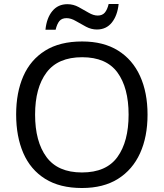

<svg xmlns="http://www.w3.org/2000/svg" viewBox="-20 -933 821 963"><path d="M720 -358Q720 -247 682.5 -164.5Q645 -82 572 -36Q499 10 391 10Q280 10 206.5 -36Q133 -82 97 -165Q61 -248 61 -359Q61 -469 97 -551Q133 -633 206.5 -679Q280 -725 392 -725Q499 -725 572 -679.5Q645 -634 682.5 -551.5Q720 -469 720 -358ZM156 -358Q156 -223 213 -145.5Q270 -68 391 -68Q513 -68 569 -145.5Q625 -223 625 -358Q625 -493 569 -569.5Q513 -646 392 -646Q271 -646 213.5 -569.5Q156 -493 156 -358ZM208 -784Q214 -843 242.5 -877.5Q271 -912 318 -912Q348 -912 374.5 -897.5Q401 -883 425 -869Q449 -855 470 -855Q493 -855 505.5 -869.5Q518 -884 525 -913H575Q569 -855 541 -820Q513 -785 466 -785Q438 -785 411.5 -799Q385 -813 360.5 -827.5Q336 -842 314 -842Q290 -842 278 -827.5Q266 -813 259 -784Z"/></svg>

Font: Noto Sans Mandaic
Style: Regular
Weight: 400
Designer: Monotype Design Team
Foundry: Monotype Imaging Inc.
Version: Version 2.002; ttfautohint (v1.8.4.7-5d5b)